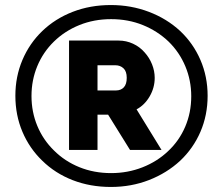

<svg xmlns="http://www.w3.org/2000/svg" viewBox="-20 -735 884 762"><path d="M695 -97Q747 -146 775.5 -212Q804 -278 804 -355Q804 -431 775.5 -497Q747 -563 695 -612Q642 -661 571 -688Q500 -715 420 -715Q338 -715 268.5 -688Q199 -661 148 -612Q97 -563 69 -497Q41 -431 41 -355Q41 -278 69 -212Q97 -146 148 -97Q199 -47 268.5 -20Q338 7 420 7Q501 7 571.5 -20.5Q642 -48 695 -97ZM194 -138Q151 -180 128 -235.5Q105 -291 105 -354Q105 -417 128 -472.5Q151 -528 194 -570Q237 -612 295 -635.5Q353 -659 421 -659Q489 -659 547 -635.5Q605 -612 649 -570Q692 -528 715.5 -472Q739 -416 739 -353Q739 -288 715 -232Q691 -176 647 -135Q604 -94 545.5 -71Q487 -48 421 -48Q353 -48 295 -71.5Q237 -95 194 -138ZM367 -140V-280H409L496 -140H621L522 -301Q554 -318 574 -352.5Q594 -387 594 -426Q594 -453 583.5 -479.5Q573 -506 554 -527Q535 -549 508 -561.5Q481 -574 451 -574H254V-140ZM367 -476H438Q457 -476 470 -464Q483 -452 483 -426Q483 -401 471.5 -388.5Q460 -376 440 -376H367Z"/></svg>

Font: RT Raleway ExtraBold
Style: Regular
Weight: 400
Designer: Matt McInerney, Pablo Impallari, Rodrigo Fuenzalida — Edited by Milan Moffatt in April 2016
Foundry: Matt McInerney, Pablo Impallari, Rodrigo Fuenzalida — Edited by Milan Moffatt in April 2016
Version: Version 3.001